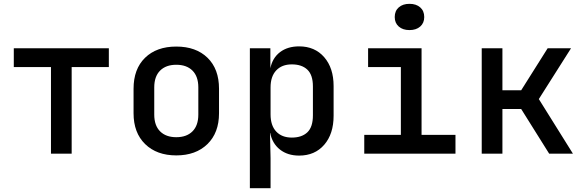

<svg xmlns="http://www.w3.org/2000/svg" viewBox="-20 -802 3040 1002"><path d="M246 0V-452H52V-550H548V-452H354V0Z M900 9Q798 9 737.5 -50Q677 -109 677 -211V-339Q677 -442 737 -500.5Q797 -559 900 -559Q1003 -559 1063 -500.5Q1123 -442 1123 -339V-211Q1123 -109 1062.5 -50Q1002 9 900 9ZM900 -86Q954 -86 984.5 -116.5Q1015 -147 1015 -204V-346Q1015 -403 984.5 -433.5Q954 -464 900 -464Q846 -464 815.5 -433.5Q785 -403 785 -346V-204Q785 -147 815.5 -116.5Q846 -86 900 -86Z M1284 180V-550H1391V-446Q1402 -500 1441.5 -530Q1481 -560 1541 -560Q1623 -560 1672 -503.5Q1721 -447 1721 -353V-198Q1721 -103 1672 -46.5Q1623 10 1541 10Q1481 10 1441 -21.5Q1401 -53 1390 -108H1389L1392 23V180ZM1503 -84Q1555 -84 1584 -111.5Q1613 -139 1613 -200V-351Q1613 -411 1584 -438.5Q1555 -466 1503 -466Q1451 -466 1421.5 -434.5Q1392 -403 1392 -346V-205Q1392 -147 1421.5 -115.5Q1451 -84 1503 -84Z M1881 0V-98H2072V-452H1901V-550H2180V-98H2357V0ZM2117 -645Q2082 -645 2061 -663.5Q2040 -682 2040 -713Q2040 -745 2061 -763.5Q2082 -782 2117 -782Q2152 -782 2173 -763.5Q2194 -745 2194 -713Q2194 -682 2173 -663.5Q2152 -645 2117 -645Z M2494 0V-550H2602V-331H2700L2838 -550H2960L2792 -285L2970 0H2846L2700 -233H2602V0Z"/></svg>

Font: JetBrains Mono NL SemiBold
Style: Regular
Weight: 600
Designer: Philipp Nurullin, Konstantin Bulenkov
Foundry: JetBrains
Version: Version 2.304; ttfautohint (v1.8.4.7-5d5b)